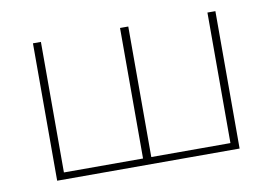

<svg xmlns="http://www.w3.org/2000/svg" viewBox="-59 -580 953 672"><g transform="rotate(-10 417.5 -244.0)"><path d="M93.8 0V-488.3H122.1V-24.4H403.3V-488.3H432.6V-24.4H713.9V-488.3H742.2V0Z"/></g></svg>

Font: Gothic A1 Thin
Style: Regular
Weight: 250
Designer: HanYang I&C Co.,Ltd.
Foundry: HanYang I&C Co.,Ltd.
Version: Version 2.50